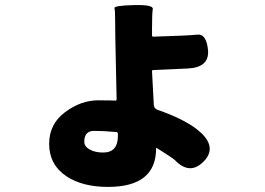

<svg xmlns="http://www.w3.org/2000/svg" viewBox="-20 -646 1040 754"><path d="M404 88Q305 88 242 47Q173 1 173 -81Q173 -159 235.5 -205.5Q298 -252 365 -252Q408 -252 433 -251Q438 -251 438 -256L433 -490Q432 -533 432 -576Q432 -604 429.5 -614Q427 -624 505 -626Q583 -628 580 -610.5Q577 -593 577 -535V-507Q577 -502 582 -502Q719 -506 755 -510Q791 -514 797 -448Q802 -381 717 -377L582 -371Q577 -371 577 -366L584 -234Q585 -220 598 -215Q719 -173 771 -123Q832 -64 779 -11Q725 43 667 -17Q659 -25 597 -64Q593 -67 593 -63Q593 88 404 88ZM385 -47Q443 -47 443 -112V-120Q443 -127 436 -128H429Q389 -132 349 -132Q311 -132 311 -89Q311 -71 332 -59Q353 -47 385 -47Z"/></svg>

Font: Resource Han Rounded JP Heavy
Style: Regular
Weight: 900
Designer: Cyano Hao (round all glyphs); Ryoko NISHIZUKA 西塚涼子 (kana, bopomofo & ideographs); Paul D. Hunt (Latin, Greek & Cyrillic)
Foundry: Cyano Hao
Version: 0.990